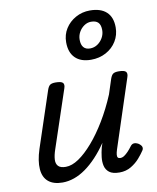

<svg xmlns="http://www.w3.org/2000/svg" viewBox="-94 -933 834 1020"><g transform="rotate(-10 323.0 -422.5)"><path d="M161 15Q112 15 84.5 -8Q57 -31 53.5 -75.5Q50 -120 70 -182L170 -483Q177 -503 186.5 -509Q196 -515 215 -515Q246 -515 254.5 -505.5Q263 -496 256 -476L152 -165Q142 -136 140.5 -113Q139 -90 151 -77Q163 -64 192 -64Q225 -64 262 -89Q299 -114 338.5 -159.5Q378 -205 415.5 -267Q453 -329 484 -403L510 -483Q517 -503 526.5 -509Q536 -515 555 -515Q586 -515 594.5 -505.5Q603 -496 596 -476L475 -107Q470 -91 469 -80.5Q468 -70 472 -65Q476 -60 485 -60Q496 -60 506.5 -67Q517 -74 528 -85.5Q539 -97 550 -112Q558 -123 569 -124Q580 -125 594 -117Q608 -107 610.5 -97.5Q613 -88 607 -79Q596 -62 577 -40Q558 -18 530.5 -1.5Q503 15 468 15Q431 15 413 1Q395 -13 390 -35Q385 -57 388 -82Q391 -107 397 -131L405 -156Q377 -115 347 -83Q317 -51 286 -29Q255 -7 223.5 4Q192 15 161 15ZM423 -601Q368 -601 338 -630.5Q308 -660 308 -715Q308 -756 328.5 -788.5Q349 -821 384 -840.5Q419 -860 461 -860Q519 -860 550 -831.5Q581 -803 581 -748Q581 -707 560.5 -673.5Q540 -640 504 -620.5Q468 -601 423 -601ZM428 -661Q450 -661 468 -673Q486 -685 497 -704.5Q508 -724 508 -746Q508 -774 495.5 -787Q483 -800 457 -800Q437 -800 419.5 -788Q402 -776 391.5 -757Q381 -738 381 -716Q381 -689 393 -675Q405 -661 428 -661Z"/></g></svg>

Font: Playwrite AU VIC
Style: Regular
Weight: 400
Designer: Veronika Burian, José Scaglione
Foundry: TypeTogether
Version: Version 1.002